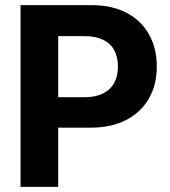

<svg xmlns="http://www.w3.org/2000/svg" viewBox="-20 -727 663 747"><path d="M59.9 -707H336.6Q415.6 -707 472.8 -676.9Q530.1 -646.8 560 -592.6Q590 -538.5 590 -468Q590 -397.5 559.5 -344Q528.9 -290.4 471.1 -260.4Q413.2 -230.3 333.2 -230.3H155.2V-348.8H309.9Q352.4 -348.8 381.5 -363.7Q410.6 -378.6 424.8 -405.4Q438.9 -432.3 438.9 -468Q438.9 -504.3 424.8 -530.9Q410.6 -557.5 381.6 -571.9Q352.6 -586.3 309.5 -586.3H206.4V0H59.9Z"/></svg>

Font: Pretendard Std Variable
Style: Regular
Weight: 400
Designer: Base glyphs from Inter by Rasmus Andersson; Hangeul glyphs from Noto Sans CJK(Source Han Sans) by Jang Soo-young and Kan
Foundry: Kil Hyung-jin
Version: Version 1.309;Glyphs 3.2 (3225)